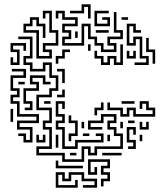

<svg xmlns="http://www.w3.org/2000/svg" viewBox="-20 -726 773 892"><path d="M401 -640H389V-694H371V-664H305V-676H359V-706H401ZM149 -454V-574H89V-616H119V-646H161V-616H191V-550H179V-604H149V-634H131V-604H101V-586H161V-466H209V-484H179V-526H239V-574H209V-664H191V-640H179V-676H221V-586H251V-514H191V-496H221V-454ZM449 -484V-514H419V-544H389V-604H371V-514H269V-556H299V-574H269V-616H329V-634H269V-664H251V-640H239V-676H281V-646H341V-604H281V-586H311V-544H281V-526H359V-616H401V-556H431V-526H461V-496H509V-514H479V-556H539V-574H509V-670H521V-586H551V-544H491V-526H521V-484ZM419 -604V-676H485V-664H431V-616H479V-634H455V-646H491V-604ZM575 -634H545V-646H575ZM605 -424V-436H659V-454H629V-544H611V-514H569V-616H611V-586H635V-574H599V-604H581V-526H599V-556H641V-466H671V-424ZM425 -574V-586H485V-574ZM341 -550H329V-580H341ZM269 26V-4H149V-46H209V-124H179V-166H209V-214H149V-286H209V-316H239V-364H209V-424H191V-394H119V-424H89V-466H119V-544H65V-556H131V-454H101V-436H131V-406H179V-436H221V-376H251V-304H221V-274H161V-226H221V-154H191V-136H221V-34H161V-16H281V14H359V-46H401V-16H419V-46H539V-94H509V-124H479V-166H509V-184H461V-154H401V-136H455V-124H389V-166H449V-196H521V-154H491V-136H521V-106H551V-34H431V-4H389V-34H371V26ZM701 -430H689V-484H659V-550H671V-496H701ZM71 -424H29V-460H41V-436H59V-484H29V-526H101V-490H89V-514H41V-496H71ZM401 -490H389V-520H401ZM491 -424H449V-454H419V-490H431V-466H461V-436H479V-466H521V-436H539V-520H551V-424H509V-454H491ZM251 -430H239V-466H269V-496H305V-484H281V-454H251ZM611 -454H569V-490H581V-466H599V-490H611ZM281 -340H269V-394H245V-406H281ZM131 -64H89V-94H65V-106H101V-76H119V-124H59V-166H149V-184H59V-244H29V-286H59V-304H29V-376H89V-394H35V-406H101V-364H41V-316H71V-274H41V-256H71V-196H161V-154H71V-136H131ZM131 -214H95V-226H119V-244H89V-316H149V-334H119V-376H191V-346H215V-334H179V-364H131V-346H161V-304H101V-256H131ZM95 -334H65V-346H95ZM281 -274H245V-286H269V-310H281ZM215 -244H185V-256H215ZM545 -244V-256H605V-244ZM269 -34V-124H239V-166H269V-184H239V-256H281V-220H269V-244H251V-196H281V-154H251V-136H281V-46H329V-76H449V-94H425V-106H461V-64H341V-34ZM581 -184H539V-214H479V-250H491V-226H551V-196H569V-226H611V-196H689V-214H659V-244H641V-220H629V-256H671V-226H701V-184H599V-214H581ZM431 -190H419V-226H449V-250H461V-214H431ZM41 -160H29V-220H41ZM311 -70H299V-106H329V-154H299V-190H311V-166H341V-94H311ZM605 -154H575V-166H605ZM371 -130H359V-160H371ZM551 -130H539V-160H551ZM671 -124H629V-160H641V-136H659V-160H671ZM611 -34H575V-46H599V-64H569V-136H611V-100H599V-124H581V-76H611ZM395 -94H365V-106H395ZM191 -64H149V-100H161V-76H179V-100H191ZM251 -40H239V-100H251ZM491 -70H479V-100H491ZM641 -70H629V-100H641ZM335 -4H305V-16H335ZM455 -4V-16H545V-4ZM461 140H449V104H479V86H449V44H479V26H401V74H419V50H431V86H389V14H491V56H461V74H491V116H461ZM239 56V20H251V44H365V56ZM239 146V74H281V104H299V74H371V104H431V146H365V134H419V116H359V86H311V116H269V86H251V134H329V110H341V146Z"/></svg>

Font: Rubik Maze
Style: Regular
Weight: 400
Designer: Hubert and Fischer, NaN
Foundry: Hubert and Fischer, NaN
Version: Version 2.200